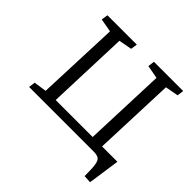

<svg xmlns="http://www.w3.org/2000/svg" viewBox="-208 -904 1267 1267"><g transform="rotate(45 426.0 -270.0)"><path d="M256 -63H601L623 -637L530 -654L536 -700H809L803 -654L711 -637L689 -63H832L800 160L746 157Q746 88 741 54.5Q736 21 720.5 10.5Q705 0 673 0H71L77 -46L166 -59L189 -637L95 -654L102 -700H376L369 -654L277 -637Z"/></g></svg>

Font: Literata 7pt
Style: Italic
Weight: 400
Italic angle: -2°
Designer: Latin by Veronika Burian and Jose Scaglione. Greek by Irene Vlachou. Cyrillic by Vera Evstafieva
Foundry: TypeTogether
Version: Version 3.002